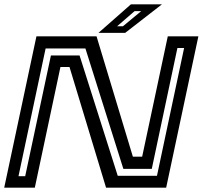

<svg xmlns="http://www.w3.org/2000/svg" viewBox="-24 -868 938 888"><path d="M-4.5 0 144.5 -700H422.5L590.5 -143.5H633.5L752 -700H893.5L744.5 0H466.5L297.5 -558H255.5L137 0ZM61.5 -53H92.5L211.5 -611.5H344L520.5 -55H702L827.5 -646H796.5L678 -87H546.5L371 -644H187ZM431.5 -716 581.5 -848H725L555 -716ZM517.5 -746.5H544.5L629 -816.5H598.5Z"/></svg>

Font: Tourney Expanded SemiBold
Style: Italic
Weight: 600
Width: 7
Italic angle: -12°
Designer: Tyler Finck
Foundry: Etcetera Type Co
Version: Version 1.010; ttfautohint (v1.8.3)